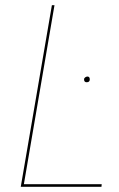

<svg xmlns="http://www.w3.org/2000/svg" viewBox="-20 -720 457 740"><path d="M180 -700 60 0H371L372 -10H72L190 -700ZM304 -414Q304 -403 314 -403Q326 -403 326 -414Q326 -425 317 -425Q313 -425 308.5 -422Q304 -419 304 -414Z"/></svg>

Font: Jost* 200 Hairline Italic
Style: Italic
Weight: 100
Italic angle: -10°
Version: Version 3.200; ttfautohint (v0.97) -l 8 -r 50 -G 200 -x 14 -